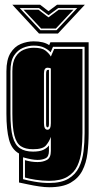

<svg xmlns="http://www.w3.org/2000/svg" viewBox="-20 -684 405 808"><path d="M187 104Q169 104 145 100.5Q121 97 98 92Q75 87 60 84V-38Q29 -55 18 -96.5Q7 -138 7 -206V-384Q7 -433 24 -460.5Q41 -488 67.5 -499Q94 -510 122 -510Q164 -510 187 -494L192 -506H353V-124Q353 -80 348 -39Q343 2 326.5 34Q310 66 277 85Q244 104 187 104ZM187 86Q238 86 268 68Q298 50 312.5 20Q327 -10 331.5 -47.5Q336 -85 336 -124V-487H203L193 -464Q183 -475 166 -483.5Q149 -492 122 -492Q99 -492 76.5 -482.5Q54 -473 39 -450Q24 -427 24 -384V-206Q24 -143 33.5 -108.5Q43 -74 64 -60Q85 -46 119 -46Q147 -46 162.5 -53.5Q178 -61 186 -72V-49Q186 -25 172 -18Q158 -11 138 -11Q115 -11 77 -22V70Q94 75 125.5 80.5Q157 86 187 86ZM187 77Q158 77 129.5 72.5Q101 68 85 63V-10Q112 -2 138 -2Q161 -2 177.5 -11Q194 -20 194 -49V-108Q187 -88 173.5 -72Q160 -56 119 -56Q87 -56 68 -68.5Q49 -81 40.5 -114Q32 -147 32 -206V-384Q32 -423 45.5 -444.5Q59 -466 79.5 -474.5Q100 -483 122 -483Q156 -483 171 -471.5Q186 -460 194 -446L208 -478H327V-124Q327 -87 323 -51Q319 -15 305.5 14Q292 43 263.5 60Q235 77 187 77ZM180 -138Q194 -138 194 -166V-396Q188 -399 180 -399Q165 -399 165 -375V-166Q165 -138 180 -138ZM180 -148Q174 -148 174 -162V-372Q174 -383 176 -386.5Q178 -390 182 -390H186V-162Q186 -148 180 -148ZM144 -543 32 -664H149L184 -637L220 -664H337L224 -543ZM63 -650 150 -557H218L305 -650H225L184 -620L144 -650ZM79 -643H142L184 -611L227 -643H289L215 -564H153Z"/></svg>

Font: Alumni Sans Collegiate One SC
Style: Regular
Weight: 400
Designer: Robert E. Leuschke
Foundry: Robert E. Leuschke
Version: Version 1.100